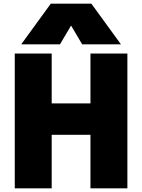

<svg xmlns="http://www.w3.org/2000/svg" viewBox="-20 -1020 770 1040"><path d="M470 0V-730H670V0ZM60 0V-730H260V0ZM160 -290V-460H570V-290ZM95 -780 255 -1000H475L635 -780H425L366 -880H364L305 -780Z"/></svg>

Font: M PLUS 1 Black
Style: Regular
Weight: 900
Designer: Coji Morishita
Foundry: UNDERFOREST DESIGN
Version: Version 1.001